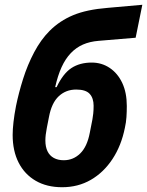

<svg xmlns="http://www.w3.org/2000/svg" viewBox="-20 -772 616 804"><path d="M240 12Q176 12 129.5 -15Q83 -42 58 -91Q33 -140 33 -207Q33 -230 36.5 -261Q40 -292 47 -328Q58 -382 76.5 -441Q95 -500 123 -553Q151 -606 188 -643Q230 -685 286.5 -708.5Q343 -732 430 -739L576 -752L548 -614L393 -601Q356 -598 327.5 -585.5Q299 -573 276.5 -549.5Q254 -526 238 -491Q222 -456 211 -407H217Q244 -464 279 -487Q314 -510 364 -510Q406 -510 439.5 -487.5Q473 -465 492 -424.5Q511 -384 511 -328Q511 -304 509.5 -281.5Q508 -259 503 -237Q488 -162 451 -106Q414 -50 360.5 -19Q307 12 240 12ZM247 -101Q287 -101 316 -129.5Q345 -158 356 -216L367 -272Q369 -283 370.5 -297Q372 -311 372 -329Q372 -361 355.5 -379Q339 -397 299 -397Q256 -397 226 -369Q196 -341 185 -282L176 -236Q173 -221 171.5 -208Q170 -195 170 -184Q170 -157 179 -138.5Q188 -120 205.5 -110.5Q223 -101 247 -101Z"/></svg>

Font: IBM Plex Sans
Style: Bold Italic
Weight: 700
Italic angle: -11.31°
Designer: Mike Abbink, Paul van der Laan, Pieter van Rosmalen
Foundry: Bold Monday
Version: Version 3.201